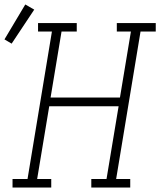

<svg xmlns="http://www.w3.org/2000/svg" viewBox="-71 -838 716 858"><path d="M-15 0V-38H52L161 -697H99V-735H272V-697H204L155 -402H465L514 -697H451V-735H625V-697H557L448 -38H511V0H337V-38H405L459 -363H149L95 -38H158V0ZM-19 -643 -51 -662 42 -818 82 -795Z"/></svg>

Font: Iosevka Curly Slab XLtEx
Style: Italic
Weight: 200
Width: 7
Italic angle: -9°
Monospace: yes
Designer: Belleve Invis
Foundry: Belleve Invis
Version: Version 11.1.0; ttfautohint (v1.8.3)